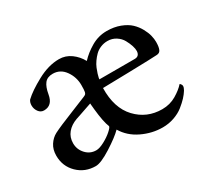

<svg xmlns="http://www.w3.org/2000/svg" viewBox="-95 -599 843 767"><g transform="rotate(-30 326.5 -215.0)"><path d="M37.1 -106.9Q37.1 -135.3 50.3 -155.5Q63.5 -175.8 83 -186Q110.8 -200.2 176.3 -226.3Q241.7 -252.4 249 -255.9Q256.3 -258.8 259 -261.5Q261.7 -264.2 263.2 -270Q265.1 -278.8 265.1 -301.8Q265.1 -338.4 243.9 -368.2Q222.7 -397.9 188 -397.9Q163.1 -397.9 150.6 -382.3Q138.2 -366.7 132.8 -335Q125 -288.1 85.9 -288.1Q70.8 -288.1 61.3 -301Q51.8 -314 51.8 -330.1Q51.8 -344.2 59.1 -354Q85.9 -379.4 138.2 -407.7Q190.4 -436 238.8 -436Q269 -436 293.5 -418.2Q317.9 -400.4 332 -374Q355.5 -399.4 388.7 -418.7Q421.9 -438 460 -438Q494.1 -438 521.5 -427.5Q548.8 -417 564.9 -401.6Q581.1 -386.2 591.6 -366.9Q602.1 -347.7 606 -331.5Q609.9 -315.4 609.9 -301.8Q609.9 -278.8 604.7 -267.1Q599.6 -255.4 585.9 -254.9Q565.9 -253.4 456.5 -250.7Q347.2 -248 334 -248Q332 -156.7 379.4 -106.4Q426.8 -56.2 497.1 -56.2Q533.2 -56.2 562.3 -73.5Q591.3 -90.8 606.9 -108.9Q607.4 -108.9 609.4 -107.2Q611.3 -105.5 613.3 -102.1Q615.2 -98.6 615.2 -95.2Q615.2 -87.9 608.9 -77.1Q601.1 -64.5 589.1 -51.5Q577.1 -38.6 559.1 -24.2Q541 -9.8 515.6 -1Q490.2 7.8 462.9 7.8Q414.1 7.8 368.2 -14.2Q322.3 -36.1 297.9 -77.1Q275.9 -54.7 226.8 -23.4Q177.7 7.8 153.8 7.8Q104.5 7.8 70.8 -25.1Q37.1 -58.1 37.1 -106.9ZM120.1 -116.2Q120.1 -87.9 139.4 -66.9Q158.7 -45.9 187 -45.9Q202.1 -45.9 224.9 -58.1Q247.6 -70.3 263.2 -84.2Q278.8 -98.1 278.8 -104Q267.6 -130.4 261.2 -192.9Q260.7 -196.8 260.3 -202.9Q259.8 -209 259.3 -213.1Q258.8 -217.3 258.8 -220.2Q250 -217.3 232.4 -211.2Q214.8 -205.1 201.9 -200.7Q189 -196.3 181.2 -193.8Q152.8 -183.6 136.5 -163.8Q120.1 -144 120.1 -116.2ZM338.9 -285.2H502Q523.4 -285.2 524.9 -308.1Q525.4 -318.4 520.8 -333Q516.1 -347.7 507.3 -363.8Q498.5 -379.9 481.4 -390.9Q464.4 -401.9 442.9 -401.9Q425.8 -401.9 410.6 -395.5Q395.5 -389.2 385 -378.7Q374.5 -368.2 366 -356Q357.4 -343.8 352.3 -331.3Q347.2 -318.8 344 -308.3Q340.8 -297.9 339.6 -291.5Q338.4 -285.2 338.9 -285.2Z"/></g></svg>

Font: Crimson
Style: Roman
Weight: 400
Version: Version 0.8